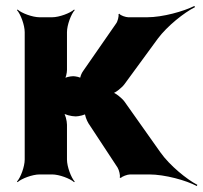

<svg xmlns="http://www.w3.org/2000/svg" viewBox="-20 -586 683 645"><path d="M277 -172 375 -23C380 -15 385 5 382 10L386 12C389 7 408 0 417 0H481C534 0 606 20 641 39L643 35C608 17 550 -30 519 -74L398 -245C390 -256 366 -276 356 -276V-272C366 -272 390 -292 398 -303L510 -456C542 -499 599 -544 635 -562L633 -566C597 -548 527 -528 474 -528H411C403 -528 384 -534 381 -540L378 -538C380 -532 375 -513 370 -507L259 -347C255 -342 247 -325 250 -320L253 -322C251 -327 232 -330 226 -330C216 -330 198 -326 193 -321L196 -318C201 -323 205 -341 205 -351V-478C205 -502 219 -539 231 -552L229 -554C216 -542 179 -528 155 -528H113C89 -528 52 -542 39 -554L37 -552C49 -539 63 -502 63 -478V-50C63 -26 49 11 37 24L39 26C52 14 89 0 113 0H155C179 0 216 14 229 26L231 24C219 11 205 -26 205 -50V-167C205 -180 199 -204 192 -211L189 -208C196 -201 220 -195 234 -195H235C244 -195 267 -200 270 -205L266 -207C263 -202 272 -180 277 -172Z"/></svg>

Font: Asimov
Style: Edge
Weight: 500
Designer: Google
Version: Version 2.000980: 2014